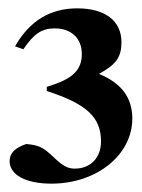

<svg xmlns="http://www.w3.org/2000/svg" viewBox="-20 -708 340 460"><path d="M36 -590C61 -627 80 -640 111 -640C151 -640 176 -616 176 -579C176 -539 153 -518 92 -500V-490C188 -459 222 -427 222 -369C222 -330 197 -304 159 -304C143 -304 131 -310 110 -330C82 -357 72 -360 43 -363C16 -354 3 -341 3 -322C3 -289 42 -268 103 -268C212 -268 297 -337 297 -424C297 -474 271 -509 217 -531C258 -553 271 -571 271 -607C271 -658 232 -688 165 -688C100 -688 51 -658 16 -597Z"/></svg>

Font: STIXGeneral
Style: Bold
Weight: 700
Designer: MicroPress Inc., with final additions and corrections provided by Coen Hoffman, Elsevier (retired)
Version: Version 1.1.0